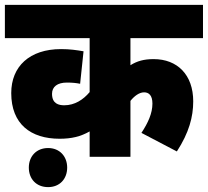

<svg xmlns="http://www.w3.org/2000/svg" viewBox="-20 -642 851 786"><path d="M811 -486V-622H0V-486H347V-265C321 -234 286 -211 243 -211C221 -211 193 -217 193 -258C193 -287 215 -304 254 -304C276 -304 294 -302 308 -299L322 -432C293 -437 266 -441 230 -441C101 -441 26 -370 26 -261C26 -134 106 -74 224 -74C273 -74 310 -83 347 -104V0H514V-229C530 -249 550 -264 570 -264C589 -264 604 -252 604 -218C604 -178 586 -139 559 -98L704 -22C754 -99 771 -164 771 -227C771 -336 706 -400 609 -400C569 -400 541 -392 514 -375V-486ZM98 44C98 91 129 124 177 124C224 124 255 91 255 44C255 -2 224 -36 177 -36C129 -36 98 -2 98 44Z"/></svg>

Font: Noto Sans Devanagari UI SemiCondensed Black
Style: Regular
Weight: 900
Width: 4
Designer: Jelle Bosma - Monotype Design Team
Foundry: Monotype Imaging Inc.
Version: Version 2.004